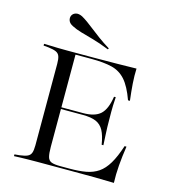

<svg xmlns="http://www.w3.org/2000/svg" viewBox="-112 -850 857 943"><g transform="rotate(15 317.0 -378.0)"><path d="M162.1 -2.4Q137.9 -2.4 116.9 -2Q96 -1.6 78.2 -1.2Q60.5 -0.8 45.2 0V-8.9L71 -11.3Q96.8 -14.5 110.1 -20.6Q123.4 -26.6 128.2 -39.9Q133.1 -53.2 133.1 -78.2V-492.7Q133.1 -517.7 128.2 -531Q123.4 -544.4 110.1 -550.4Q96.8 -556.5 71 -559.7L45.2 -562.1V-571Q60.5 -571 78.2 -570.2Q96 -569.4 116.9 -569Q137.9 -568.5 162.1 -568.5H171.8H296.8Q368.5 -568.5 421 -569.4Q473.4 -570.2 515.3 -571Q513.7 -535.5 516.5 -495.2Q519.4 -454.8 525 -409.7H515.3Q491.9 -475 463.3 -507.3Q434.7 -539.5 393.1 -549.6Q351.6 -559.7 289.5 -559.7H208.1V-91.1Q208.1 -57.3 212.9 -39.9Q217.7 -22.6 232.7 -16.9Q247.6 -11.3 277.4 -11.3H325.8Q373.4 -11.3 408.5 -17.7Q443.5 -24.2 470.2 -42.3Q496.8 -60.5 517.7 -95.6Q538.7 -130.6 557.3 -187.9H566.9Q558.9 -135.5 555.2 -88.7Q551.6 -41.9 553.2 0Q510.5 -1.6 456 -2Q401.6 -2.4 327.4 -2.4H171.8ZM178.2 -283.1V-291.9H415.3V-283.1ZM446.8 -165.3Q439.5 -210.5 425.8 -235.9Q412.1 -261.3 387.1 -272.2Q362.1 -283.1 318.5 -283.1V-291.9Q378.2 -291.9 406.5 -318.1Q434.7 -344.4 444.4 -408.9H453.2Q450 -359.7 450.4 -333.9Q450.8 -308.1 450.8 -287.1Q450.8 -271.8 451.2 -256Q451.6 -240.3 452.8 -219Q454 -197.6 455.6 -165.3ZM354.8 -625.8Q304 -646 268.5 -655.6Q233.1 -665.3 206.9 -673Q180.6 -680.6 160.5 -691.1Q141.9 -700 137.1 -713.7Q132.3 -727.4 137.9 -739.5Q144.4 -751.6 158.1 -755.2Q171.8 -758.9 190.3 -750Q204.8 -741.9 220.6 -730.6Q236.3 -719.4 255.2 -704.4Q274.2 -689.5 299.2 -671Q324.2 -652.4 358.1 -631.5Z"/></g></svg>

Font: Playfair 144pt SemiExpanded Light
Style: Regular
Weight: 300
Width: 6
Designer: Claus Eggers Sørensen
Foundry: Claus Eggers Sørensen
Version: Version 2.203